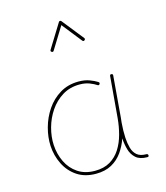

<svg xmlns="http://www.w3.org/2000/svg" viewBox="-122 -927 882 1021"><g transform="rotate(-15 319.5 -416.5)"><path d="M278.8 -15.6Q328.1 -15.6 362.3 -35.9Q396.5 -56.2 418.2 -90.3Q439.9 -124.5 451.4 -167.2Q462.9 -210 466.8 -254.4L486.3 -482.4Q487.3 -490.7 495.1 -489.7Q503.9 -488.8 502.9 -480.5L483.9 -252.4Q482.9 -238.8 481 -225.6Q481 -225.6 481 -225.1Q477.5 -183.6 479.5 -143.1Q481.4 -112.3 488.5 -86.7Q495.6 -61 513.4 -45.7Q531.2 -30.3 564.9 -30.3Q573.2 -30.3 574.2 -22Q575.2 -13.7 565.9 -13.7Q524.9 -13.7 503.2 -33.2Q481.4 -52.7 473.1 -82.5Q464.8 -112.3 462.9 -143.1V-145Q449.2 -105 425.8 -71.8Q402.3 -38.6 366.5 -18.8Q330.6 1 279.8 1Q218.8 1 176 -27.8Q133.3 -56.6 110.1 -103.8Q86.9 -150.9 84 -204.6Q81.5 -252.9 95.5 -304.2Q109.4 -355.5 138.9 -399.2Q168.5 -442.9 213.1 -470Q257.8 -497.1 316.4 -497.1Q350.1 -497.1 376 -487.3Q401.9 -477.5 417.5 -467.3Q425.3 -462.4 420.9 -455.1Q416.5 -447.8 408.7 -452.6Q394.5 -462.4 371.3 -471.4Q348.1 -480.5 317.4 -480.5Q263.7 -480.5 222.4 -455.1Q181.2 -429.7 153.3 -388.7Q125.5 -347.7 112.3 -299.3Q99.1 -251 101.6 -204.6Q104.5 -153.8 125.5 -110.6Q146.5 -67.4 185.1 -41.5Q223.6 -15.6 278.8 -15.6ZM219.2 -686.5Q211.9 -690.9 216.3 -698.2L297.4 -829.6Q299.8 -834.5 304.7 -834Q309.6 -833.5 311.5 -830.6L405.3 -712.9Q410.6 -706.5 403.8 -700.7Q397.5 -695.3 391.6 -702.1L305.7 -810.5L231 -689.5Q226.6 -682.1 219.2 -686.5Z"/></g></svg>

Font: Mikhak Thin
Style: Regular
Weight: 100
Designer: Amin Abedi
Version: Version 3.3